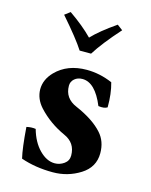

<svg xmlns="http://www.w3.org/2000/svg" viewBox="-104 -729 635 808"><g transform="rotate(15 213.5 -325.5)"><path d="M47.9 -146Q69.8 -150.9 87.9 -147.9Q103 -93.8 135 -61.3Q167 -28.8 202.1 -28.8Q224.1 -28.8 242.7 -42Q261.2 -55.2 261.2 -78.1Q261.2 -133.3 210 -155.8Q142.1 -186.5 94.2 -238.8Q63.5 -272.9 63 -314Q63 -356.9 97.2 -392.1Q147.9 -443.8 231.9 -443.8Q289.1 -443.8 344.2 -419.9Q357.4 -374 356.9 -314Q343.8 -305.2 317.9 -309.1Q279.8 -401.9 224.1 -401.9Q203.1 -401.9 189.5 -389.9Q175.8 -377.9 175.8 -359.9Q175.8 -304.7 230 -282.2Q307.6 -248.5 346.2 -205.1Q377 -170.9 377 -119.1Q377 -58.1 323 -24.2Q269 9.8 204.1 9.8Q127.9 9.8 64.9 -12.2Q54.7 -54.2 47.9 -146ZM231 -514.2H181.2Q153.3 -558.1 79.1 -643.1L103 -661.1Q165 -618.2 205.1 -577.1Q240.2 -614.3 308.1 -661.1L332 -643.1Q264.2 -567.4 231 -514.2Z"/></g></svg>

Font: Linux Libertine
Style: Bold
Weight: 700
Designer: Philipp H. Poll
Foundry: Philipp H. Poll
Version: Version 5.0.3